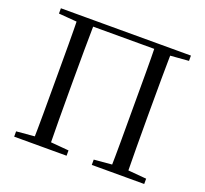

<svg xmlns="http://www.w3.org/2000/svg" viewBox="-125 -876 1091 1023"><g transform="rotate(20 421.0 -364.0)"><path d="M154.9 0Q156.9 -83.6 157 -167.7Q157.1 -251.7 157.1 -336.8V-391.1Q157.1 -476.1 157 -560.4Q156.9 -644.8 154.9 -728H248.1Q246.7 -645.2 246.2 -560.7Q245.7 -476.1 245.7 -391.1V-337Q245.7 -251.2 246.2 -167.6Q246.7 -84.1 248.1 0ZM593.5 0Q595.5 -83.6 595.5 -167.3Q595.5 -250.9 595.5 -337V-391.1Q595.5 -476.1 595.5 -560.4Q595.5 -644.8 593.5 -728H686.6Q685.3 -645.2 684.8 -560.7Q684.3 -476.1 684.3 -391.1V-336.8Q684.3 -252.2 684.8 -168.1Q685.3 -84.1 686.6 0ZM52.8 0V-30.1L189.7 -42.1H210.4L349.9 -30.1V0ZM492.9 0V-30.1L630.6 -42.1H650.9L790.1 -30.1V0ZM52.8 -698V-728H201.8V-686.9H190.9ZM640.4 -686.9V-728H790.1V-698L650.7 -686.9ZM201.8 -694.8V-728H640.4V-694.8Z"/></g></svg>

Font: Noto Serif KR
Style: Regular
Weight: 200
Designer: Ryoko NISHIZUKA 西塚涼子 (kana & ideographs); Frank Grießhammer (Latin, Greek & Cyrillic); Wenlong ZHANG 张文龙 (bopomofo); San
Foundry: Adobe
Version: Version 2.001;hotconv 1.1.0;makeotfexe 2.6.0